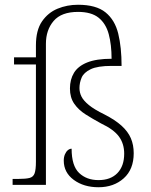

<svg xmlns="http://www.w3.org/2000/svg" viewBox="-20 -777 633 807"><path d="M394 10Q332 10 290 -21Q248 -52 248 -102Q248 -117 253 -128.5Q258 -140 265.5 -146Q273 -152 281 -152Q281 -80 312.5 -50Q344 -20 394 -20Q445 -20 473.5 -49.5Q502 -79 502 -131Q502 -173 480 -203Q458 -233 405 -258Q370 -277 340 -296Q310 -315 292 -341Q274 -367 274 -405Q274 -443 291 -471Q308 -499 346.5 -514.5Q385 -530 449 -530Q449 -589 437 -633.5Q425 -678 394.5 -702.5Q364 -727 308 -727Q238 -727 205.5 -689Q173 -651 173 -593V0H33V-25H58Q88 -25 104 -29Q120 -33 125.5 -48.5Q131 -64 131 -98V-506H39V-536H131V-586Q131 -650 156.5 -687Q182 -724 222 -740.5Q262 -757 308 -757Q384 -757 423.5 -725Q463 -693 477 -635.5Q491 -578 491 -500H449Q390 -500 361 -486Q332 -472 323 -450.5Q314 -429 314 -407Q314 -388 322.5 -371Q331 -354 353.5 -335.5Q376 -317 419 -296Q464 -273 491 -248.5Q518 -224 530 -196Q542 -168 542 -133Q542 -65 500 -27.5Q458 10 394 10Z"/></svg>

Font: Noto Serif Hentaigana ExtraLight
Style: Regular
Weight: 200
Designer: Kazuhiro Yamada
Foundry: nipponia
Version: Version 1.000